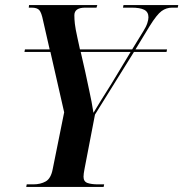

<svg xmlns="http://www.w3.org/2000/svg" viewBox="-20 -734 720 754"><path d="M83 0 85 -10H111Q139 -10 159.5 -21.5Q180 -33 187 -70L232 -293L178 -530H76L78 -540H175L149 -654Q143 -684 134.5 -694Q126 -704 104 -704H93L94 -714H362L359 -704H315Q272 -704 272 -674Q272 -659 274 -640.5Q276 -622 284 -586L294 -540H499L542 -610Q554 -629 558.5 -643Q563 -657 563 -666Q563 -687 546.5 -695.5Q530 -704 497 -704H463L465 -714H680L678 -704H656Q633 -704 614.5 -690.5Q596 -677 568 -632L512 -540H636L634 -530H506L353 -284L312 -71Q308 -51 308 -40Q308 -21 323.5 -15.5Q339 -10 365 -10H389L387 0ZM315 -451Q322 -416 331 -376Q340 -336 347 -291Q362 -316 379 -343.5Q396 -371 417 -404L493 -530H297Z"/></svg>

Font: Noto Serif Display Condensed SemiBold
Style: Italic
Weight: 600
Width: 3
Italic angle: -12°
Designer: Monotype Design Team
Foundry: Monotype Imaging Inc.
Version: Version 2.009